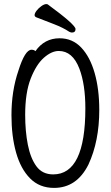

<svg xmlns="http://www.w3.org/2000/svg" viewBox="-20 -900 540 938"><path d="M244 18Q173 18 127 -28.5Q81 -75 58.5 -155Q36 -235 36 -337Q36 -456 70 -555Q102 -657 134 -657Q147 -657 153 -650Q197 -713 271 -713Q334 -713 377 -667.5Q420 -622 442.5 -543Q465 -464 465 -363Q465 -210 412 -96Q355 18 244 18ZM240 -48Q397 -48 397 -371Q397 -487 368 -564Q335 -651 267 -651Q232 -651 194.5 -618Q157 -585 130 -516Q103 -447 103 -339Q103 -259 116 -193Q129 -127 158 -87.5Q187 -48 240 -48ZM331 -741Q326 -741 318 -745Q288 -765 245 -781.5Q202 -798 156 -816Q149 -820 149 -826Q149 -835 158.5 -847.5Q168 -860 182 -870Q196 -880 206 -880Q212 -880 214 -878Q349 -779 349 -758Q349 -741 331 -741Z"/></svg>

Font: LXGW WenKai Mono Lite
Style: Regular
Weight: 400
Monospace: yes
Designer: LXGW / Fontworks Inc.
Foundry: LXGW / Fontworks Inc.
Version: Version 1.520; June 14, 2025